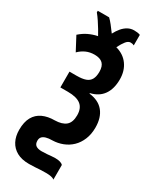

<svg xmlns="http://www.w3.org/2000/svg" viewBox="-268 -939 1005 1232"><g transform="rotate(30 234.5 -322.5)"><path d="M335 -867Q348 -867 359 -865.5Q370 -864 380 -860V-782Q375 -785 368.5 -786.5Q362 -788 354 -788Q337 -788 321.5 -769Q306 -750 289 -716Q348 -700 380 -655.5Q412 -611 412 -548Q412 -478 381 -434Q350 -390 289 -376V-372Q359 -364 395 -320Q431 -276 431 -202Q431 -153 415 -114Q399 -75 371.5 -48.5Q344 -22 308 -8Q272 6 233 7Q205 7 186.5 12.5Q168 18 159 28.5Q150 39 150 56Q150 81 165 91.5Q180 102 207 102Q228 102 245.5 100.5Q263 99 278 97.5Q293 96 305 96Q327 96 342 100.5Q357 105 364 113V222Q357 215 341 211.5Q325 208 302 208Q279 208 260.5 209Q242 210 222.5 211.5Q203 213 178 213Q123 213 87 193Q51 173 32.5 137.5Q14 102 14 54Q14 -4 34.5 -40.5Q55 -77 93 -94.5Q131 -112 182 -112Q235 -113 262.5 -136Q290 -159 290 -212Q290 -264 259 -288.5Q228 -313 163 -313H107V-430H159Q201 -430 226 -439Q251 -448 262.5 -469Q274 -490 274 -525Q274 -566 254 -585.5Q234 -605 193 -605Q159 -605 131 -592.5Q103 -580 80 -557L27 -657Q56 -683 87 -697.5Q118 -712 152 -719Q143 -736 129.5 -758.5Q116 -781 100 -805Q84 -829 69 -847V-859H153Q168 -845 184.5 -824Q201 -803 220 -777Q234 -804 251 -824Q268 -844 289 -855.5Q310 -867 335 -867Z"/></g></svg>

Font: Noto Sans Display ExtraCondensed
Style: Bold
Weight: 700
Width: 2
Designer: Monotype Design Team
Foundry: Monotype Imaging Inc.
Version: Version 2.003